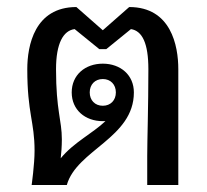

<svg xmlns="http://www.w3.org/2000/svg" viewBox="-20 -531 594 551"><path d="M402.5 0H491.7V-332.5C491.7 -400 470.8 -510.8 350.8 -510.8L275 -444.2L199.2 -510.8C79.2 -510.8 58.3 -400 58.3 -332.5C58.3 -205 79.2 -182.5 79.2 -98.3C79.2 -59.2 70.8 0 70.8 0H171.7C200 -100.8 364.2 -135 364.2 -265.8C364.2 -315.8 325.8 -348.3 275 -348.3C224.2 -348.3 185.8 -315.8 185.8 -265.8C185.8 -215.8 224.2 -183.3 275 -183.3H282.5C245.8 -148.3 191.7 -122.5 154.2 -76.7C155.8 -90 157.5 -111.7 157.5 -130.8C157.5 -186.7 140.8 -213.3 140.8 -332.5C140.8 -406.7 161.7 -443.3 194.2 -447.5L265 -390H275H285L355.8 -447.5C388.3 -442.5 405.8 -406.7 405.8 -332.5C405.8 -225.8 402.5 -127.5 402.5 -83.3ZM275 -304.2C297.5 -304.2 312.5 -288.3 312.5 -265.8C312.5 -243.3 297.5 -227.5 275 -227.5C252.5 -227.5 237.5 -243.3 237.5 -265.8C237.5 -288.3 252.5 -304.2 275 -304.2Z"/></svg>

Font: Boon Medium
Style: Regular
Weight: 500
Designer: Sungsit Sawaiwan
Foundry: FontUni
Version: Version 2.0